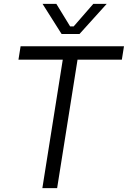

<svg xmlns="http://www.w3.org/2000/svg" viewBox="-20 -968 658 988"><path d="M198 0 303 -661H75L86 -730H618L607 -661H379L274 0ZM297 -793 199 -948H270L341 -832H359L460 -948H529L389 -793Z"/></svg>

Font: Sora Light
Style: Italic
Weight: 300
Designer: Jonathan Barnbrook, Juli√°n Moncada
Version: Version 1.000